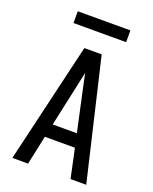

<svg xmlns="http://www.w3.org/2000/svg" viewBox="-167 -1013 881 1104"><g transform="rotate(20 274.0 -460.5)"><path d="M48 0 221 -735H327L500 0H404L366 -178H182L144 0ZM200 -260H348L298 -490Q292 -518 286 -546Q280 -574 274 -602Q268 -574 262 -546Q256 -518 250 -490ZM435 -849H113V-921H435Z"/></g></svg>

Font: Iosevka Semi-Condensed Medium
Style: Regular
Weight: 500
Monospace: yes
Designer: Belleve Invis
Foundry: Belleve Invis
Version: Version 27.3.5